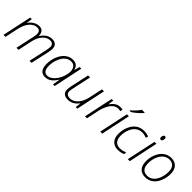

<svg xmlns="http://www.w3.org/2000/svg" viewBox="251 -2017 3277 3277"><g transform="rotate(45 1889.5 -378.0)"><path d="M347.2 0 418.9 -329.1Q431.2 -390.1 431.2 -408.2Q431.2 -497.1 356 -497.1Q304.2 -497.1 258.3 -464.1Q212.4 -431.2 180.7 -372.1Q148.9 -313 131.8 -231.9L83 0H35.2L147.9 -530.8H187L170.9 -428.2H173.8Q212.9 -483.4 262.5 -511.2Q312 -539.1 366.2 -539.1Q418 -539.1 445.8 -506.3Q473.6 -473.6 475.1 -411.1H478Q515.6 -474.1 566.4 -506.6Q617.2 -539.1 674.8 -539.1Q731.9 -539.1 763.9 -509Q795.9 -479 795.9 -422.9Q795.9 -408.7 794.7 -395.3Q793.5 -381.8 785.2 -336.9L710.9 0H662.1L734.9 -332Q747.1 -390.6 747.1 -418Q747.1 -455.6 726.1 -476.3Q705.1 -497.1 668 -497.1Q591.3 -497.1 532.5 -429.9Q473.6 -362.8 450.2 -252.9L397 0Z M1174.8 -539.1Q1288.1 -539.1 1311 -432.1H1314L1342.8 -530.8H1381.8L1270 0H1230L1252 -133.8H1249Q1208 -64.5 1157.7 -27.3Q1107.4 9.8 1042 9.8Q904.8 9.8 904.8 -172.9Q904.8 -269 941.4 -356.4Q978 -443.8 1039.3 -491.5Q1100.6 -539.1 1174.8 -539.1ZM1053.2 -34.2Q1096.7 -34.2 1139.9 -64.5Q1183.1 -94.7 1217.5 -145.5Q1252 -196.3 1270 -257.8Q1288.1 -319.3 1288.1 -361.8Q1288.1 -400.4 1275.4 -430.9Q1262.7 -461.4 1237.8 -479.2Q1212.9 -497.1 1175.8 -497.1Q1115.2 -497.1 1066.4 -457Q1017.6 -417 986.3 -337.2Q955.1 -257.3 955.1 -178.2Q955.1 -104 979.5 -69.1Q1003.9 -34.2 1053.2 -34.2Z M1594.2 -530.8 1520 -189.9Q1509.3 -138.2 1509.3 -112.8Q1509.3 -76.7 1532.5 -55.4Q1555.7 -34.2 1600.1 -34.2Q1653.8 -34.2 1701.4 -66.2Q1749 -98.1 1781.5 -157.5Q1814 -216.8 1830.1 -293.9L1881.3 -530.8H1929.2L1816.4 0H1777.3L1791 -100.1H1788.1Q1706.5 7.8 1591.3 7.8Q1527.3 7.8 1494.4 -22.5Q1461.4 -52.7 1461.4 -110.8Q1461.4 -140.1 1472.2 -193.8L1545.4 -530.8Z M2314.5 -540Q2348.1 -540 2374.5 -533.2L2364.3 -487.8Q2341.3 -495.1 2309.1 -495.1Q2263.2 -495.1 2221.7 -463.9Q2180.2 -432.6 2147 -370.1Q2113.8 -307.6 2098.1 -234.9L2049.3 0H2001.5L2114.3 -530.8H2153.3L2139.2 -431.2H2142.1Q2177.7 -477.1 2202.1 -497.3Q2226.6 -517.6 2254.2 -528.8Q2281.7 -540 2314.5 -540Z M2418.5 0H2370.6L2483.4 -530.8H2530.3ZM2472.2 -616.2Q2504.4 -641.1 2545.7 -685.5Q2586.9 -730 2608.9 -766.1H2675.8V-754.9Q2650.9 -722.7 2598.9 -677.5Q2546.9 -632.3 2504.9 -606H2472.2Z M2798.3 9.8Q2713.4 9.8 2664.3 -44.2Q2615.2 -98.1 2615.2 -193.8Q2615.2 -288.1 2651.1 -370.4Q2687 -452.6 2748 -495.8Q2809.1 -539.1 2889.6 -539.1Q2955.1 -539.1 3007.3 -518.1L2993.7 -474.1Q2941.4 -497.1 2887.2 -497.1Q2824.2 -497.1 2773.7 -459.5Q2723.1 -421.9 2694.3 -351.1Q2665.5 -280.3 2665.5 -194.8Q2665.5 -117.7 2701.4 -75.9Q2737.3 -34.2 2803.2 -34.2Q2837.9 -34.2 2867.4 -40.5Q2897 -46.9 2931.6 -63V-18.1Q2875 9.8 2798.3 9.8Z M3083.5 0H3035.6L3148.4 -530.8H3195.3ZM3169.4 -667Q3169.4 -693.8 3180.2 -710Q3190.9 -726.1 3209.5 -726.1Q3237.3 -726.1 3237.3 -690.9Q3237.3 -663.1 3226.6 -647Q3215.8 -630.9 3198.7 -630.9Q3184.6 -630.9 3177 -640.4Q3169.4 -649.9 3169.4 -667Z M3547.4 -541Q3635.3 -541 3683.3 -488Q3731.4 -435.1 3731.4 -341.8Q3731.4 -245.6 3696.5 -161.9Q3661.6 -78.1 3601.1 -34.2Q3540.5 9.8 3461.4 9.8Q3371.6 9.8 3325 -43.7Q3278.3 -97.2 3278.3 -196.8Q3278.3 -290 3314 -371.6Q3349.6 -453.1 3410.2 -497.1Q3470.7 -541 3547.4 -541ZM3543.5 -499Q3482.9 -499 3434.6 -460.7Q3386.2 -422.4 3357.4 -350.8Q3328.6 -279.3 3328.6 -199.2Q3328.6 -32.2 3466.3 -32.2Q3528.3 -32.2 3576.4 -70.1Q3624.5 -107.9 3653.1 -181.4Q3681.6 -254.9 3681.6 -342.8Q3681.6 -418 3646 -458.5Q3610.4 -499 3543.5 -499Z"/></g></svg>

Font: CAA NEO Sans Light
Style: Italic
Weight: 300
Italic angle: -12°
Version: Version 1.10